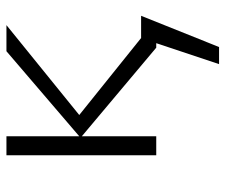

<svg xmlns="http://www.w3.org/2000/svg" viewBox="-72 -433 700 596"><g transform="rotate(-90 278.0 -135.0)"><path d="M527 -47 430 195H377L442 0H428L153 -231V0H94V-465H153V-239L417 -465H498L219 -239L458 -47Z"/></g></svg>

Font: Ysabeau SC Semilight
Style: Regular
Weight: 300
Designer: Christian Thalmann (Catharsis Fonts)
Version: Version 0.003